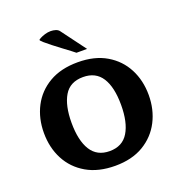

<svg xmlns="http://www.w3.org/2000/svg" viewBox="-156 -1013 1080 1156"><g transform="rotate(-20 384.5 -435.0)"><path d="M386.7 12.7Q278.8 12.7 203.1 -31.2Q127.4 -75.2 88.1 -150.4Q48.8 -225.6 48.8 -319.8Q48.8 -413.1 87.6 -488Q126.5 -563 201.4 -606.9Q276.4 -650.9 385.3 -650.9Q492.7 -650.9 567.4 -606.9Q642.1 -563 681.2 -488Q720.2 -413.1 720.2 -319.8Q720.2 -227.1 681.4 -151.6Q642.6 -76.2 568.1 -31.7Q493.7 12.7 386.7 12.7ZM384.8 -82Q466.8 -82 505.1 -145.3Q543.5 -208.5 543.5 -320.3Q543.5 -434.6 504.4 -495.4Q465.3 -556.2 384.8 -556.2Q300.8 -556.2 263.4 -493.4Q226.1 -430.7 226.1 -320.8Q226.1 -207 265.1 -144.5Q304.2 -82 384.8 -82ZM398.4 -707Q392.6 -712.4 372.3 -727.5Q352.1 -742.7 325.9 -762.2Q299.8 -781.7 274.7 -801.3Q249.5 -820.8 232.7 -835.7Q215.8 -850.6 215.3 -855.5Q215.3 -857.9 227.5 -864.5Q239.7 -871.1 258.5 -877Q277.3 -882.8 296.4 -882.8Q313 -882.8 328.1 -877.9Q343.3 -873 351.1 -861.8L466.3 -707Z"/></g></svg>

Font: Kameron
Style: Regular
Weight: 400
Designer: Vernon Adams
Foundry: Vernon Adams
Version: Version 1.100